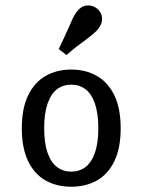

<svg xmlns="http://www.w3.org/2000/svg" viewBox="-20 -687 533 718"><path d="M61.6 -207.4Q61.6 -282.1 85.5 -331Q109.4 -379.8 151 -403.3Q192.5 -426.9 246.4 -426.9Q300.4 -426.9 341.9 -403.3Q383.5 -379.8 407.4 -331Q431.3 -282.1 431.3 -207.4Q431.3 -132.6 407.4 -83.8Q383.5 -34.9 341.9 -11.8Q300.4 11.3 246.4 11.3Q192.5 11.3 151 -11.8Q109.4 -34.9 85.5 -83.8Q61.6 -132.6 61.6 -207.4ZM347.7 -207.4Q347.7 -263.3 334.8 -300Q322 -336.6 299.4 -353.5Q276.8 -370.4 246.4 -370.4Q216.1 -370.4 193.5 -353.5Q170.9 -336.6 158 -300Q145.2 -263.3 145.2 -207.4Q145.2 -151.7 158 -115.4Q170.9 -79.1 193.5 -62.1Q216.1 -45.2 246.4 -45.2Q276.8 -45.2 299.4 -62.1Q322 -79.1 334.8 -115.4Q347.7 -151.7 347.7 -207.4ZM236.2 -582.5Q244.3 -601.2 251.4 -616.7Q258.5 -632.1 266.6 -642.7Q282.8 -663.9 303.4 -666.4Q324.1 -669 342.1 -655.6Q359.2 -642.6 361.5 -621.3Q363.9 -600 347.8 -579.8Q339.5 -569 326.2 -558.2Q313 -547.4 297.3 -535.4Q282 -524.6 265.2 -511.6Q248.3 -498.5 228.6 -481L199.6 -503.6Q210.7 -526.9 219.7 -546.1Q228.6 -565.3 236.2 -582.5Z"/></svg>

Font: Playfair Micro SmCond SmLight
Style: Regular
Weight: 360
Width: 4
Designer: Claus Eggers Sørensen
Foundry: Claus Eggers Sørensen
Version: Version 2.100;Glyphs 3.2 (3219)